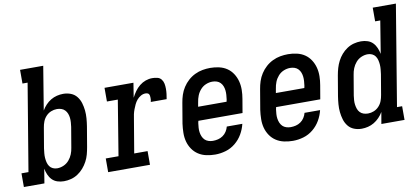

<svg xmlns="http://www.w3.org/2000/svg" viewBox="-91 -971 2659 1216"><g transform="rotate(-10 1239.0 -363.5)"><path d="M235 8Q213 8 193 1.5Q173 -5 159 -19.5Q145 -34 137 -53Q129 -72 125 -92L110 0H-22V-88H23L116 -647H83V-735H232L186 -455Q197 -474 212 -490Q227 -506 245.5 -517Q264 -528 284.5 -533Q305 -538 325 -538Q351 -538 374 -529Q397 -520 412 -501Q427 -482 434 -458.5Q441 -435 443.5 -410.5Q446 -386 444 -360Q442 -334 438 -309L416 -179Q412 -156 406 -133.5Q400 -111 388.5 -89.5Q377 -68 361 -49.5Q345 -31 324.5 -17.5Q304 -4 281 2Q258 8 235 8ZM207 -80Q228 -80 248.5 -89Q269 -98 283.5 -115Q298 -132 306 -152Q314 -172 317 -193L339 -323Q341 -337 342 -352Q343 -367 341.5 -381Q340 -395 335 -408Q330 -421 320.5 -431Q311 -441 297.5 -445.5Q284 -450 269 -450Q250 -450 231.5 -442.5Q213 -435 199 -420Q185 -405 178 -386.5Q171 -368 168 -349L146 -219Q144 -204 142.5 -188.5Q141 -173 142 -158.5Q143 -144 146.5 -129.5Q150 -115 158 -103.5Q166 -92 179 -86Q192 -80 207 -80Z M520 0V-88H602L660 -442H590V-530H776L761 -436Q771 -456 784.5 -475Q798 -494 816 -508.5Q834 -523 855 -530.5Q876 -538 898 -538Q915 -538 931 -534Q947 -530 956.5 -517.5Q966 -505 969 -489.5Q972 -474 972 -457Q972 -440 970 -423.5Q968 -407 965 -391H863Q865 -397 865.5 -403.5Q866 -410 866 -417Q866 -424 865 -430Q864 -436 861 -441Q858 -446 851.5 -448Q845 -450 839 -450Q823 -450 808.5 -441.5Q794 -433 783.5 -420.5Q773 -408 766 -393Q759 -378 753.5 -363.5Q748 -349 744.5 -333.5Q741 -318 739 -302L703 -88H789V0Z M1208 8Q1179 8 1151 2Q1123 -4 1100 -19Q1077 -34 1061.5 -57Q1046 -80 1039 -106.5Q1032 -133 1032.5 -162.5Q1033 -192 1037 -221L1059 -351Q1063 -376 1071 -400.5Q1079 -425 1093.5 -447.5Q1108 -470 1128 -488Q1148 -506 1172 -517.5Q1196 -529 1221 -533.5Q1246 -538 1271 -538Q1300 -538 1328 -531.5Q1356 -525 1378 -510Q1400 -495 1415 -472Q1430 -449 1437 -422Q1444 -395 1443.5 -366Q1443 -337 1438 -309L1423 -221H1139L1136 -207Q1134 -192 1133 -177.5Q1132 -163 1134 -148.5Q1136 -134 1141.5 -121Q1147 -108 1156.5 -98.5Q1166 -89 1180 -84.5Q1194 -80 1208 -80Q1225 -80 1241.5 -84Q1258 -88 1272.5 -98Q1287 -108 1296.5 -123Q1306 -138 1310 -154H1410Q1402 -120 1384 -89Q1366 -58 1338 -35Q1310 -12 1276 -2Q1242 8 1208 8ZM1336 -309 1339 -323Q1341 -338 1342 -352.5Q1343 -367 1341.5 -381Q1340 -395 1335 -408Q1330 -421 1320.5 -431Q1311 -441 1297.5 -445.5Q1284 -450 1269 -450Q1248 -450 1227.5 -441.5Q1207 -433 1192 -416Q1177 -399 1169 -378.5Q1161 -358 1158 -337L1153 -309Z M1708 8Q1679 8 1651 2Q1623 -4 1600 -19Q1577 -34 1561.5 -57Q1546 -80 1539 -106.5Q1532 -133 1532.5 -162.5Q1533 -192 1537 -221L1559 -351Q1563 -376 1571 -400.5Q1579 -425 1593.5 -447.5Q1608 -470 1628 -488Q1648 -506 1672 -517.5Q1696 -529 1721 -533.5Q1746 -538 1771 -538Q1800 -538 1828 -531.5Q1856 -525 1878 -510Q1900 -495 1915 -472Q1930 -449 1937 -422Q1944 -395 1943.5 -366Q1943 -337 1938 -309L1923 -221H1639L1636 -207Q1634 -192 1633 -177.5Q1632 -163 1634 -148.5Q1636 -134 1641.5 -121Q1647 -108 1656.5 -98.5Q1666 -89 1680 -84.5Q1694 -80 1708 -80Q1725 -80 1741.5 -84Q1758 -88 1772.5 -98Q1787 -108 1796.5 -123Q1806 -138 1810 -154H1910Q1902 -120 1884 -89Q1866 -58 1838 -35Q1810 -12 1776 -2Q1742 8 1708 8ZM1836 -309 1839 -323Q1841 -338 1842 -352.5Q1843 -367 1841.5 -381Q1840 -395 1835 -408Q1830 -421 1820.5 -431Q1811 -441 1797.5 -445.5Q1784 -450 1769 -450Q1748 -450 1727.5 -441.5Q1707 -433 1692 -416Q1677 -399 1669 -378.5Q1661 -358 1658 -337L1653 -309Z M2150 8Q2124 8 2101 -1Q2078 -10 2063 -29Q2048 -48 2041 -71.5Q2034 -95 2031.5 -119.5Q2029 -144 2031 -170Q2033 -196 2037 -221L2059 -351Q2063 -374 2069.5 -396.5Q2076 -419 2087 -440.5Q2098 -462 2114 -480.5Q2130 -499 2150.5 -512.5Q2171 -526 2194 -532Q2217 -538 2240 -538Q2262 -538 2282 -531.5Q2302 -525 2316 -510.5Q2330 -496 2338 -477Q2346 -458 2350 -438L2384 -647H2351V-735H2500L2393 -88H2426V0H2277L2290 -75Q2279 -56 2263.5 -40Q2248 -24 2229.5 -13Q2211 -2 2190.5 3Q2170 8 2150 8ZM2206 -80Q2225 -80 2243.5 -87.5Q2262 -95 2276 -110Q2290 -125 2297 -143.5Q2304 -162 2307 -181L2329 -311Q2331 -326 2332.5 -341.5Q2334 -357 2333 -371.5Q2332 -386 2328.5 -400.5Q2325 -415 2317 -426.5Q2309 -438 2296 -444Q2283 -450 2268 -450Q2247 -450 2226.5 -441Q2206 -432 2191.5 -415Q2177 -398 2169 -378Q2161 -358 2158 -337L2136 -207Q2134 -193 2133 -178Q2132 -163 2134 -149Q2136 -135 2140.5 -122Q2145 -109 2154.5 -99Q2164 -89 2177.5 -84.5Q2191 -80 2206 -80Z"/></g></svg>

Font: Iosevka Curly Slab SmBdObl
Style: Regular
Weight: 600
Italic angle: -9°
Monospace: yes
Designer: Belleve Invis
Foundry: Belleve Invis
Version: Version 11.0.0; ttfautohint (v1.8.3)